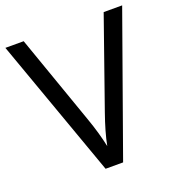

<svg xmlns="http://www.w3.org/2000/svg" viewBox="-130 -821 859 927"><g transform="rotate(-20 300.0 -357.0)"><path d="M600 -714H505L345 -258C324 -198 309 -147 300 -100C290 -147 276 -197 255 -256L94 -714H0L255 0H345Z"/></g></svg>

Font: Noto Sans Syriac Western
Style: Regular
Weight: 400
Designer: Patrick Giasson and the Monotype Design Team
Foundry: Monotype Imaging Inc.
Version: Version 3.000